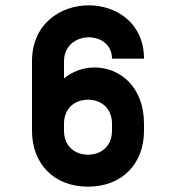

<svg xmlns="http://www.w3.org/2000/svg" viewBox="-20 -685 660 720"><path d="M100 -455V-195C100 -69 184 15 310 15C436 15 520 -69 520 -195V-221C520 -362 427 -432 335 -432C294 -432 253 -418 220 -391V-455C220 -515 267 -545 313 -545C357 -545 400 -518 400 -465H520C520 -598 417 -665 313 -665C207 -665 100 -596 100 -455ZM220 -195V-221C220 -275 256 -311 310 -311C364 -311 400 -275 400 -221V-195C400 -141 364 -105 310 -105C256 -105 220 -141 220 -195Z"/></svg>

Font: Grotesk 03
Style: Bold
Weight: 500
Designer: Frank Adebiaye, contributions by Jérémy Landes, Ariel Martín Pérez
Foundry: Velvetyne Type Foundry
Version: Version 3.000;Glyphs 3.1.2 (3150)